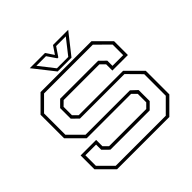

<svg xmlns="http://www.w3.org/2000/svg" viewBox="-213 -1048 1237 1237"><g transform="rotate(-45 406.0 -429.0)"><path d="M168 0 65 -103V-229H206.5V-172L237 -141.5H575.5L606 -172V-249L575.5 -279.5H171L68 -382.5V-597L171 -700H635L738 -597V-471H596.5V-528L566 -558.5H240L209 -528V-451.5L240 -421H644.5L747.5 -318V-103L644.5 0ZM177.5 -22H634L725 -113V-309.5L635.5 -400H230L187.5 -441.5V-538L230 -580.5H576.5L618.5 -539V-492H716V-588L625.5 -678H181L90 -587V-393L181.5 -301H586.5L627.5 -262.5V-162L585 -119.5H227L185 -161V-208H87.5V-112ZM343 -716 231 -858H369.5L406 -804L442.5 -858H581L469 -716ZM354 -734H457.5L540 -839H452L410 -777H402L359.5 -839H272Z"/></g></svg>

Font: Tourney Expanded ExtraLight
Style: Regular
Weight: 200
Width: 7
Designer: Tyler Finck
Foundry: Etcetera Type Co
Version: Version 1.010; ttfautohint (v1.8.3)